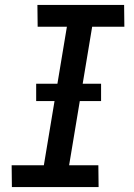

<svg xmlns="http://www.w3.org/2000/svg" viewBox="-20 -755 540 775"><path d="M378 0H28L27 -88H157L250 -647H132L131 -735H481L482 -647H352L259 -88H377ZM388 -347H126V-417H388Z"/></svg>

Font: Iosevka Semibold
Style: Italic
Weight: 600
Italic angle: -9°
Monospace: yes
Designer: Belleve Invis
Foundry: Belleve Invis
Version: Version 32.5.0; ttfautohint (v1.8.4)